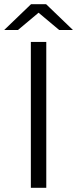

<svg xmlns="http://www.w3.org/2000/svg" viewBox="-34 -901 370 921"><path d="M114 -700H188V0H114ZM250 -757 151 -840 52 -757H-14L115 -881H187L316 -757Z"/></svg>

Font: CMG Sans
Style: Regular
Weight: 400
Designer: Julieta Ulanovsky
Foundry: Julieta Ulanovsky
Version: Version 7.200